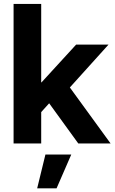

<svg xmlns="http://www.w3.org/2000/svg" viewBox="-20 -748 597 1001"><path d="M50.8 0V-727.5H194.8V-318.4H196.3L377 -515.6H545.9L344.2 -292L556.6 0H388.2L236.3 -209.5L194.8 -163.6V0ZM173.8 233.9 216.8 57.6H351.6L274.9 233.9Z"/></svg>

Font: Inter Display
Style: Bold
Weight: 700
Designer: Rasmus Andersson
Foundry: rsms
Version: Version 4.001;git-9221beed3